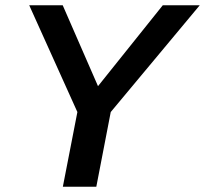

<svg xmlns="http://www.w3.org/2000/svg" viewBox="-20 -708 777 728"><path d="M399.9 -283.2 345.2 0H218.3L273.4 -283.2L90.8 -688H217.8L351.6 -381.3L597.2 -688H737.3Z"/></svg>

Font: Arimo SemiBold
Style: Italic
Weight: 600
Italic angle: -12°
Version: Version 1.33